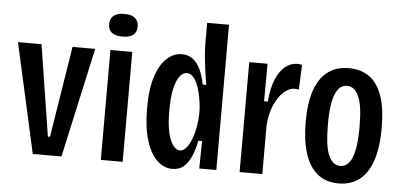

<svg xmlns="http://www.w3.org/2000/svg" viewBox="-50 -806 1923 919"><g transform="rotate(5 912.0 -346.5)"><path d="M134 0 17 -527H130L199 -89H209L279 -527H388L272 0Z M461 0V-528H566V0ZM512 -597Q478 -597 461 -610.5Q444 -624 444 -651Q444 -678 461.5 -692Q479 -706 512 -706Q547 -706 564 -692Q581 -678 581 -651Q581 -624 564 -610.5Q547 -597 512 -597Z M805 13Q765 13 732 -18Q699 -49 679.5 -111.5Q660 -174 660 -266Q660 -360 680 -420Q700 -480 733 -509Q766 -538 804 -538Q835 -538 857 -521Q879 -504 893.5 -473Q908 -442 915 -402L933 -401Q926 -440 921 -477Q916 -514 913.5 -545Q911 -576 911 -596V-698H1016V-268V0H934L936 -132H918Q911 -95 897.5 -61.5Q884 -28 862 -7.5Q840 13 805 13ZM834 -78Q851 -78 865.5 -96Q880 -114 890 -141.5Q900 -169 905.5 -200.5Q911 -232 911 -259V-274Q911 -291 908 -313.5Q905 -336 899.5 -360Q894 -384 885 -404.5Q876 -425 863.5 -437.5Q851 -450 835 -450Q818 -450 802.5 -431.5Q787 -413 777 -372Q767 -331 767 -264Q767 -197 777 -156Q787 -115 802.5 -96.5Q818 -78 834 -78Z M1128 0V-316V-528H1216L1215 -348H1233Q1238 -411 1255.5 -453.5Q1273 -496 1299.5 -518Q1326 -540 1358 -540Q1364 -540 1369.5 -539.5Q1375 -539 1381 -537L1376 -418Q1372 -419 1366.5 -419.5Q1361 -420 1356 -420Q1329 -420 1303 -396.5Q1277 -373 1259 -331Q1241 -289 1237 -234V0Z M1604 13Q1543 13 1502.5 -20Q1462 -53 1442 -115.5Q1422 -178 1422 -266Q1422 -360 1443.5 -420.5Q1465 -481 1506 -511Q1547 -541 1606 -541Q1665 -541 1705.5 -511.5Q1746 -482 1766.5 -422Q1787 -362 1787 -269Q1787 -176 1766 -113Q1745 -50 1704 -18.5Q1663 13 1604 13ZM1605 -71Q1623 -71 1637.5 -82.5Q1652 -94 1661.5 -117.5Q1671 -141 1676 -177.5Q1681 -214 1681 -265Q1681 -317 1676 -353.5Q1671 -390 1660.5 -412.5Q1650 -435 1636 -445.5Q1622 -456 1605 -456Q1588 -456 1574.5 -446.5Q1561 -437 1550.5 -415Q1540 -393 1534.5 -356Q1529 -319 1529 -264Q1529 -214 1533.5 -177.5Q1538 -141 1548 -117.5Q1558 -94 1572.5 -82.5Q1587 -71 1605 -71Z"/></g></svg>

Font: Bricolage Grotesque Condensed Medium
Style: Regular
Weight: 500
Width: 3
Designer: Mathieu Triay
Foundry: Atelier Triay
Version: Version 1.000;gftools[0.9.30]